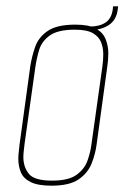

<svg xmlns="http://www.w3.org/2000/svg" viewBox="-20 -581 402 608"><path d="M143 7Q100 7 77 -4.5Q54 -16 46 -35.5Q38 -55 38 -78Q38 -89 39.5 -101Q41 -113 42 -124L76 -372Q81 -403 91.5 -433Q102 -463 131 -483Q160 -503 219 -503Q262 -503 284 -490.5Q306 -478 314.5 -457Q323 -436 323 -412Q323 -392 320 -372L286 -124Q282 -93 270 -63Q258 -33 229 -13Q200 7 143 7ZM145 -9Q197 -9 222.5 -27.5Q248 -46 257.5 -73.5Q267 -101 270 -127L304 -369Q307 -389 307 -409Q307 -430 300 -447.5Q293 -465 274 -476Q255 -487 217 -487Q163 -487 137.5 -468.5Q112 -450 104 -423Q96 -396 92 -369L58 -127Q57 -117 55.5 -105.5Q54 -94 54 -83Q54 -53 71 -31Q88 -9 145 -9ZM266 -486 265 -497Q295 -497 314 -509.5Q333 -522 337 -551L338 -561H354L353 -552Q349 -518 325 -502Q301 -486 266 -486Z"/></svg>

Font: Alumni Sans Pinstripe
Style: Italic
Weight: 400
Italic angle: -8°
Designer: Robert E. Leuschke
Foundry: Robert E. Leuschke
Version: Version 1.010; ttfautohint (v1.8.4.7-5d5b)